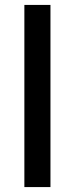

<svg xmlns="http://www.w3.org/2000/svg" viewBox="-20 -760 304 780"><path d="M79 0V-740H185V0Z"/></svg>

Font: Encode Sans SC Medium
Style: Regular
Weight: 500
Version: Version 3.002